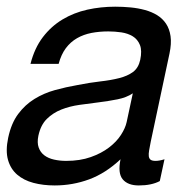

<svg xmlns="http://www.w3.org/2000/svg" viewBox="-34 -549 591 580"><path d="M367.2 -267.1Q348.1 -254.4 321.3 -249Q294.4 -243.7 265.1 -240Q235.8 -236.3 206.1 -232.2Q176.3 -228 151.1 -218Q126 -208 107.4 -189.7Q88.9 -171.4 82 -139.2Q77.6 -118.2 82.8 -103.5Q87.9 -88.9 99.9 -79.8Q111.8 -70.8 129.2 -66.9Q146.5 -63 166 -63Q208 -63 240.2 -74.5Q272.5 -85.9 295.4 -103.5Q318.4 -121.1 331.5 -141.6Q344.7 -162.1 348.6 -180.2ZM448.7 -2Q423.8 11.2 385.3 11.2Q352.1 11.2 336.7 -7.3Q321.3 -25.9 330.1 -67.9Q285.6 -25.9 235.6 -7.3Q185.5 11.2 131.3 11.2Q96.2 11.2 66.9 3.4Q37.6 -4.4 17.8 -21.5Q-2 -38.6 -9.8 -65.9Q-17.6 -93.3 -9.3 -132.8Q0 -176.8 21 -204.8Q42 -232.9 70.3 -250.2Q98.6 -267.6 132.1 -276.9Q165.5 -286.1 199.7 -292Q236.3 -299.3 268.6 -303Q300.8 -306.6 325.9 -313Q351.1 -319.3 367.7 -331.5Q384.3 -343.8 389.6 -368.2Q395.5 -396 388.7 -413.1Q381.8 -430.2 367.2 -439.2Q352.5 -448.2 332.8 -451.2Q313 -454.1 293 -454.1Q266.1 -454.1 242.2 -449.5Q218.3 -444.8 198.7 -433.6Q179.2 -422.4 165 -403.6Q150.9 -384.8 143.1 -356H58.1Q70.3 -403.8 95.5 -436.8Q120.6 -469.7 154.8 -490.2Q189 -510.7 229.7 -519.8Q270.5 -528.8 314 -528.8Q337.4 -528.8 360.4 -526.6Q383.3 -524.4 403.8 -518.8Q424.3 -513.2 440.7 -503.2Q457 -493.2 467.5 -477.5Q478 -461.9 481.2 -439.7Q484.4 -417.5 478 -387.2L421.4 -121.1Q418.5 -106 416.5 -95Q414.6 -84 415.5 -76.9Q416.5 -69.8 421.1 -66.4Q425.8 -63 436 -63Q441.4 -63 448.2 -64.2Q455.1 -65.4 462.9 -67.9Z"/></svg>

Font: XB Khoramshahr
Style: Italic
Weight: 400
Italic angle: -12°
Designer: Behnam
Foundry: Irmug
Version: Version 8.005 2009